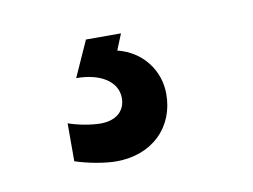

<svg xmlns="http://www.w3.org/2000/svg" viewBox="-36 -45 341 259"><g transform="rotate(-10 134.5 84.5)"><path d="M188 91C188 58 166 30 133 22L142 0H94L72 49C106 49 128 64 128 86C128 104 115 115 94 115C82 115 64 112 50 107V159C68 165 91 169 106 169C155 169 188 137 188 91Z"/></g></svg>

Font: Non Bureau Light
Style: Regular
Weight: 300
Designer: Jona Saucedo
Foundry: Non Foundry
Version: Version 1.000;FEAKit 1.0